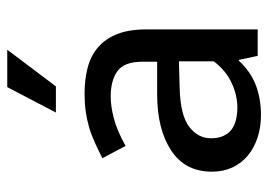

<svg xmlns="http://www.w3.org/2000/svg" viewBox="-125 -605 739 529"><g transform="rotate(-90 244.5 -340.5)"><path d="M73 -428Q97 -440 118 -449.5Q139 -459 160 -465Q181 -471 203 -474Q225 -477 251 -477Q290 -477 322.5 -468.5Q355 -460 378.5 -440Q402 -420 415 -387.5Q428 -355 428 -306V0H355L344 -52H342Q311 -19 274 -5Q237 9 192 9Q158 9 129.5 -0.5Q101 -10 80 -27.5Q59 -45 47.5 -70Q36 -95 36 -126Q36 -200 94.5 -238.5Q153 -277 249 -277H339V-317Q339 -368 313 -386.5Q287 -405 243 -405Q217 -405 183.5 -396.5Q150 -388 107 -364ZM340 -217 266 -215Q191 -213 159.5 -188.5Q128 -164 128 -129Q128 -108 135 -93.5Q142 -79 153.5 -71Q165 -63 180.5 -59.5Q196 -56 213 -56Q246 -56 280 -71.5Q314 -87 340 -121ZM271 -556H199L269 -690H372Z"/></g></svg>

Font: Mukta Mahee
Style: Regular
Weight: 400
Designer: Shuchita Grover, Noopur Datye, Girish Dalvi, Yashodeep Gholap
Foundry: Ek Type
Version: Version 2.538;PS 1.000;hotconv 16.6.51;makeotf.lib2.5.65220;